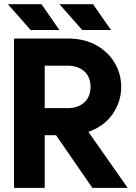

<svg xmlns="http://www.w3.org/2000/svg" viewBox="-20 -909 658 929"><path d="M47.9 0V-722.7H306.2Q387.7 -722.7 445.8 -690.2Q503.9 -657.7 535.2 -604.2Q566.4 -550.8 566.4 -488.8Q566.4 -417 524.9 -357.2Q483.4 -297.4 407.7 -271L597.7 0H426.8L251 -254.9H196.3V0ZM196.3 -591.3V-385.7H306.2Q356.9 -385.7 387.5 -413.1Q418 -440.4 418 -488.8Q418 -537.1 387.5 -564.2Q356.9 -591.3 306.2 -591.3ZM128.4 -763.7 18.1 -888.7H180.7L267.6 -763.7ZM377.9 -763.7 267.6 -888.7H430.2L517.1 -763.7Z"/></svg>

Font: Giphurs
Style: Bold
Weight: 700
Version: Version 0.920; ttfautohint (v1.8.4.7-5d5b)